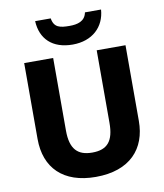

<svg xmlns="http://www.w3.org/2000/svg" viewBox="-100 -1025 956 1116"><g transform="rotate(-10 378.0 -466.5)"><path d="M573 -943H478C468 -891 422 -881 377 -881C321 -881 285 -887 276 -943H184C189 -838 256 -771 376 -771C492 -771 566 -841 573 -943ZM677 -267V-714H507V-286C507 -179 469 -133 379 -133C294 -133 250 -175 250 -285V-714H79V-266C79 -95 183 10 375 10C578 10 677 -104 677 -267Z"/></g></svg>

Font: Noto Sans Gurmukhi ExtraBold
Style: Regular
Weight: 800
Designer: Jelle Bosma - Monotype Design Team
Foundry: Monotype Imaging Inc.
Version: Version 2.004